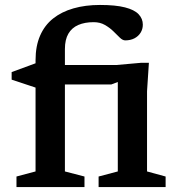

<svg xmlns="http://www.w3.org/2000/svg" viewBox="-20 -755 718 775"><path d="M429 -414H162L123.5 -401.5L27 -433.5V-464L131.5 -502.5L184 -492.5H448.5L549.5 -501.5H581L573.5 -386.5V-63L648.5 -42.5V0H378V-42.5L455.5 -63V-424ZM242 -63 321 -42.5V0H46.5V-42.5L123.5 -63V-512Q123.5 -569 141.8 -611Q160 -653 194.2 -680.2Q228.5 -707.5 276.5 -721.2Q324.5 -735 383.5 -735Q446.5 -735 484.5 -725.2Q522.5 -715.5 539.5 -697.5Q556.5 -679.5 556.5 -655.5Q556.5 -637.5 547.5 -623Q538.5 -608.5 522.5 -600.2Q506.5 -592 485.5 -592Q475 -592 463.5 -603.2Q452 -614.5 437.5 -628.8Q423 -643 403.5 -654.2Q384 -665.5 358 -665.5Q322 -665.5 296 -654.2Q270 -643 256 -619Q242 -595 242 -557Z"/></svg>

Font: Newsreader 9pt Medium
Style: Regular
Weight: 500
Designer: Hugues Gentile
Foundry: Production Type
Version: Version 1.003